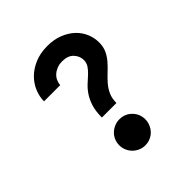

<svg xmlns="http://www.w3.org/2000/svg" viewBox="-195 -845 990 990"><g transform="rotate(-45 300.0 -350.0)"><path d="M243 -250H349Q349 -284 360.5 -309Q372 -334 390 -354.5Q408 -375 428 -393.5Q448 -412 466 -432.5Q484 -453 495.5 -477.5Q507 -502 507 -534Q507 -567 494 -598.5Q481 -630 455.5 -654.5Q430 -679 392 -694.5Q354 -710 305 -710Q253 -710 213 -693Q173 -676 146 -649Q119 -622 105 -588Q91 -554 91 -520H209Q210 -535 216.5 -549.5Q223 -564 235 -575Q247 -586 264 -593Q281 -600 303 -600Q345 -600 366 -577Q387 -554 387 -526Q387 -505 376.5 -489Q366 -473 350 -458Q334 -443 315 -426Q296 -409 280 -385.5Q264 -362 253.5 -329.5Q243 -297 243 -250ZM205 -85Q205 -66 212.5 -48.5Q220 -31 233 -18Q246 -5 263.5 2.5Q281 10 300 10Q320 10 337.5 2.5Q355 -5 367.5 -18Q380 -31 387.5 -48.5Q395 -66 395 -85Q395 -125 367.5 -152.5Q340 -180 300 -180Q281 -180 263.5 -172.5Q246 -165 233 -152.5Q220 -140 212.5 -122.5Q205 -105 205 -85Z"/></g></svg>

Font: CommitMonoV143 ExtLt
Style: Regular
Weight: 200
Monospace: yes
Designer: Eigil Nikolajsen
Foundry: Eigil Nikolajsen
Version: Version 1.143